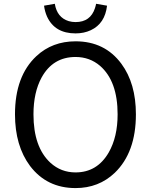

<svg xmlns="http://www.w3.org/2000/svg" viewBox="-20 -961 781 994"><path d="M371.1 12.7Q222.7 12.7 135.7 -101.6Q57.6 -206.1 57.6 -369.1Q57.6 -567.4 168.9 -670.9Q251 -747.1 371.1 -747.1Q522.5 -747.1 608.4 -630.9Q683.6 -529.3 683.6 -369.1Q683.6 -171.9 574.2 -66.4Q491.2 12.7 371.1 12.7ZM371.1 -68.4Q483.4 -68.4 543 -171.9Q588.9 -252 588.9 -369.1Q588.9 -541 498 -620.1Q444.3 -666 371.1 -666Q253.9 -666 195.3 -559.6Q153.3 -482.4 153.3 -369.1Q153.3 -199.2 241.2 -118.2Q295.9 -68.4 371.1 -68.4ZM371.1 -788.1Q263.7 -788.1 223.6 -875Q211.9 -901.4 208 -931.6L263.7 -941.4Q275.4 -870.1 335.9 -851.6Q352.5 -846.7 371.1 -846.7Q448.2 -846.7 471.7 -918.9Q475.6 -930.7 477.5 -941.4L534.2 -931.6Q523.4 -838.9 450.2 -804.7Q415 -788.1 371.1 -788.1Z"/></svg>

Font: Taipei Sans TC Beta
Style: Regular
Weight: 400
Designer: JT Foundry
Foundry: JT Foundry
Version: Version 1.000